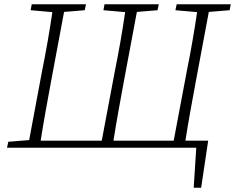

<svg xmlns="http://www.w3.org/2000/svg" viewBox="-20 -694 1104 902"><path d="M804 -646 810 -674H1064L1059 -646L961 -638L900 -312Q887 -242 874.5 -172.5Q862 -103 851 -33H958L925 188H890L902 0H13L19 -28L117 -36L178 -362Q192 -431 204 -500Q216 -569 226 -637L124 -646L129 -674H384L378 -646L281 -638L220 -312Q207 -242 194.5 -172.5Q182 -103 171 -33H458L520 -362Q534 -431 546 -500Q558 -569 568 -637L466 -646L471 -674H726L720 -646L623 -638L562 -312Q549 -242 536.5 -172.5Q524 -103 513 -33H796L858 -362Q872 -431 884 -500Q896 -569 906 -637Z"/></svg>

Font: Source Serif Pro Light
Style: Italic
Weight: 300
Italic angle: -12°
Designer: Frank Grießhammer
Foundry: Adobe Systems Incorporated
Version: Version 3.001;hotconv 1.0.111;makeotfexe 2.5.65597